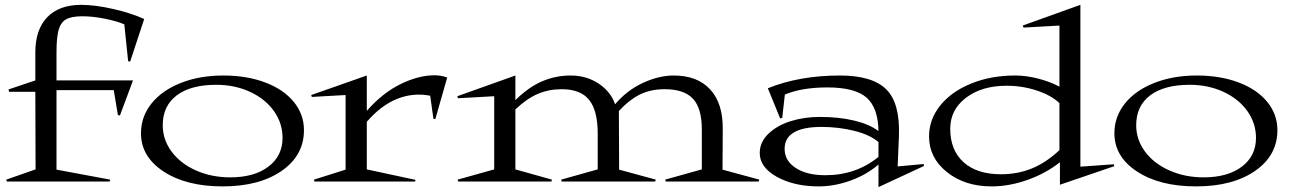

<svg xmlns="http://www.w3.org/2000/svg" viewBox="-20 -745 5291 788"><path d="M125 -529.8Q125 -623.5 173.8 -674.3Q222.7 -725.1 313 -725.1Q369.6 -725.1 443.1 -708.5Q516.6 -691.9 571.8 -667L514.2 -492.2L505.9 -494.1L490.2 -645Q460.4 -658.2 410.6 -668.2Q360.8 -678.2 317.9 -678.2Q273.4 -678.2 251.5 -665.8Q229.5 -653.3 220.7 -622.6Q211.9 -591.8 211.9 -529.8V-415H525.9L472.2 -271L463.9 -272.9L446.8 -375H211.9V-48.8L432.1 -7.8L430.2 0H7.8L5.9 -7.8L126 -49.8L125 -368.2H17.1L15.1 -377.9L125 -415Z M893.6 20Q745.1 20 651.9 -40.8Q558.6 -101.6 558.6 -198.2Q558.6 -266.6 602.1 -320.6Q645.5 -374.5 722.7 -404.8Q799.8 -435.1 896.5 -435.1Q992.7 -435.1 1068.1 -406.7Q1143.6 -378.4 1185.5 -327.1Q1227.5 -275.9 1227.5 -210.9Q1227.5 -106.9 1135.7 -43.5Q1043.9 20 893.6 20ZM647.9 -231Q647.9 -171.9 684.3 -122.8Q720.7 -73.7 784.4 -45.4Q848.1 -17.1 924.8 -17.1Q1023.4 -17.1 1081.5 -61Q1139.6 -105 1139.6 -179.2Q1139.6 -239.7 1103.8 -289.8Q1067.9 -339.8 1005.4 -368.4Q942.9 -397 867.7 -397Q762.7 -397 705.3 -353.5Q647.9 -310.1 647.9 -231Z M1485.4 -49.8 1685.5 -6.8 1683.6 0H1270.5L1268.6 -7.8L1398.4 -48.8V-355L1259.8 -347.2L1257.3 -355L1485.4 -435.1V-290Q1550.3 -363.8 1624 -399.9Q1697.8 -436 1763.7 -436Q1790.5 -436 1815.4 -426.8L1766.6 -255.9L1758.8 -257.8L1745.6 -352.1Q1675.8 -365.7 1609.6 -339.1Q1543.5 -312.5 1485.4 -245.1Z M2520 -289.1 2521 -48.8 2671.4 -7.8 2668.9 0H2285.2L2283.2 -7.8L2433.1 -49.8V-196.8Q2433.1 -291 2397.9 -335Q2362.8 -378.9 2285.2 -378.9Q2232.9 -378.9 2187.7 -359.9Q2142.6 -340.8 2095.2 -295.9V-49.8L2245.1 -7.8L2243.2 0H1860.4L1858.4 -7.8L2008.3 -49.8V-350.1L1859.4 -341.8L1856.9 -350.1L2095.2 -435.1V-334Q2150.9 -388.7 2206.3 -411.9Q2261.7 -435.1 2321.3 -435.1Q2387.2 -435.1 2437 -401.9Q2486.8 -368.7 2504.4 -316.9Q2551.8 -373.5 2617.7 -404.3Q2683.6 -435.1 2745.1 -435.1Q2841.8 -435.1 2894.3 -378.4Q2946.8 -321.8 2946.3 -217.8L2945.3 -48.8L3096.2 -7.8L3094.2 0H2712.4L2710 -7.8L2860.4 -49.8V-213.9Q2860.4 -300.8 2824 -339.8Q2787.6 -378.9 2708 -378.9Q2647.5 -378.9 2602.5 -355.2Q2557.6 -331.5 2520 -289.1Z M3098.1 -117.2Q3098.1 -161.6 3133.5 -195.8Q3168.9 -230 3224.6 -247.6Q3280.3 -265.1 3345.2 -265.1Q3423.8 -265.1 3486.3 -250Q3548.8 -234.9 3585.4 -207Q3584 -302.7 3536.4 -344.5Q3488.8 -386.2 3375.5 -386.2Q3271 -386.2 3201.2 -356.9L3190.4 -261.2L3182.1 -258.8L3131.3 -382.8Q3261.2 -435.1 3427.2 -435.1Q3559.6 -435.1 3616.9 -378.7Q3674.3 -322.3 3669.4 -188L3664.1 -62L3770.5 -71.8L3772.5 -64L3585.4 22.9V-69.8Q3536.1 -27.3 3470.2 -3.7Q3404.3 20 3340.3 20Q3239.3 20 3168.7 -19Q3098.1 -58.1 3098.1 -117.2ZM3200.2 -133.8Q3200.2 -85.4 3245.6 -55.7Q3291 -25.9 3367.2 -25.9Q3493.7 -25.9 3585.4 -101.1V-162.1Q3549.3 -192.4 3485.1 -208.3Q3420.9 -224.1 3352.1 -224.1Q3200.2 -224.1 3200.2 -133.8Z M3793 -185.1Q3793 -254.9 3839.1 -312.3Q3885.3 -369.6 3966.3 -402.3Q4047.4 -435.1 4146 -435.1Q4191.4 -435.1 4240.2 -422.6Q4289.1 -410.2 4328.1 -389.2V-640.1L4181.2 -631.8L4177.2 -640.1L4414.1 -725.1V-61L4551.3 -70.8L4553.2 -63L4330.1 13.2V-79.1Q4272 -33.2 4197 -6.6Q4122.1 20 4049.3 20Q3939.9 20 3866.5 -38.6Q3793 -97.2 3793 -185.1ZM3879.9 -216.8Q3879.9 -128.4 3934.8 -79.1Q3989.7 -29.8 4087.9 -29.8Q4157.2 -29.8 4215.8 -54Q4274.4 -78.1 4328.1 -128.9V-321.8Q4294.4 -354 4235.1 -373.5Q4175.8 -393.1 4111.3 -393.1Q4009.3 -393.1 3944.6 -343.8Q3879.9 -294.4 3879.9 -216.8Z M4888.7 20Q4740.2 20 4647 -40.8Q4553.7 -101.6 4553.7 -198.2Q4553.7 -266.6 4597.2 -320.6Q4640.6 -374.5 4717.8 -404.8Q4794.9 -435.1 4891.6 -435.1Q4987.8 -435.1 5063.2 -406.7Q5138.7 -378.4 5180.7 -327.1Q5222.7 -275.9 5222.7 -210.9Q5222.7 -106.9 5130.9 -43.5Q5039.1 20 4888.7 20ZM4643.1 -231Q4643.1 -171.9 4679.4 -122.8Q4715.8 -73.7 4779.5 -45.4Q4843.3 -17.1 4919.9 -17.1Q5018.6 -17.1 5076.7 -61Q5134.8 -105 5134.8 -179.2Q5134.8 -239.7 5098.9 -289.8Q5063 -339.8 5000.5 -368.4Q4938 -397 4862.8 -397Q4757.8 -397 4700.4 -353.5Q4643.1 -310.1 4643.1 -231Z"/></svg>

Font: Halibut Exp
Style: Regular
Weight: 400
Width: 7
Designer: Matteo Maggi
Foundry: Collletttivo
Version: Version 3.080 | FøM Fix